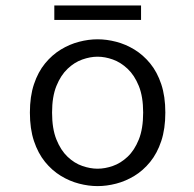

<svg xmlns="http://www.w3.org/2000/svg" viewBox="-20 -652 690 684"><path d="M327.5 11Q295.5 11 261.8 2.2Q228 -6.5 196.8 -25.5Q165.5 -44.5 140.5 -75.2Q115.5 -106 101 -149.5Q86.5 -193 86.5 -251Q86.5 -308.5 101 -352Q115.5 -395.5 140.5 -426Q165.5 -456.5 196.8 -475.5Q228 -494.5 261.8 -503.2Q295.5 -512 327.5 -512Q360 -512 393.8 -503.2Q427.5 -494.5 458.8 -475.5Q490 -456.5 515 -426Q540 -395.5 554.5 -352Q569 -308.5 569 -251Q569 -193 554.5 -149.5Q540 -106 515 -75.2Q490 -44.5 458.8 -25.5Q427.5 -6.5 393.8 2.2Q360 11 327.5 11ZM327.5 -51Q354 -51 382 -60.8Q410 -70.5 434.5 -93.5Q459 -116.5 474.5 -155Q490 -193.5 490 -251Q490 -307.5 474.5 -345.8Q459 -384 434.5 -407Q410 -430 382 -440Q354 -450 327.5 -450Q301.5 -450 273.2 -440Q245 -430 220.8 -407Q196.5 -384 181 -345.8Q165.5 -307.5 165.5 -251Q165.5 -193.5 181 -155Q196.5 -116.5 220.8 -93.5Q245 -70.5 273.2 -60.8Q301.5 -51 327.5 -51ZM173.5 -581V-632.5H482.5V-581Z"/></svg>

Font: Trispace Thin Light
Style: Regular
Weight: 300
Version: Version 1.210